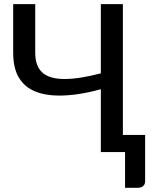

<svg xmlns="http://www.w3.org/2000/svg" viewBox="-20 -738 750 932"><path d="M650.5 173.5H587V0H469.5V-305Q358.5 -274 266 -274Q200.5 -274 150.5 -294.2Q100.5 -314.5 72.2 -360.2Q44 -406 44 -483V-718H151V-482.5Q151 -417 185.5 -385.8Q220 -354.5 294 -354.5Q364 -354.5 469.5 -382V-718H576.5V-83H684.5V142.5Q684.5 156.5 675 165Q665.5 173.5 650.5 173.5Z"/></svg>

Font: Verano Sans Medium
Style: Regular
Weight: 500
Designer: Lukasz Dziedzic with Adam Twardoch and Botio Nikoltchev
Foundry: tyPoland Lukasz Dziedzic
Version: Version 3.001;December 28, 2019;FontCreator 12.0.0.2547 64-b